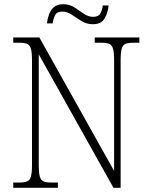

<svg xmlns="http://www.w3.org/2000/svg" viewBox="-20 -892 716 912"><path d="M43 0V-25H72Q96 -25 109 -30.5Q122 -36 127 -54Q132 -72 132 -109V-606Q132 -642 127 -660Q122 -678 109 -683.5Q96 -689 72 -689H43V-714H167L522 -80V-606Q522 -642 517 -660Q512 -678 499 -683.5Q486 -689 462 -689H430V-714H642V-689H613Q589 -689 576 -683.5Q563 -678 558 -660Q553 -642 553 -605V0H519L164 -634V-109Q164 -72 169 -54Q174 -36 186.5 -30.5Q199 -25 224 -25H255V0ZM421 -777Q391 -777 367 -792Q343 -807 321 -822Q299 -837 276 -837Q250 -837 241.5 -819.5Q233 -802 230 -781H203Q205 -801 212.5 -822.5Q220 -844 236 -858Q252 -872 279 -872Q310 -872 333.5 -857Q357 -842 378 -827Q399 -812 423 -812Q448 -812 457 -828.5Q466 -845 468 -866H496Q493 -834 477.5 -805.5Q462 -777 421 -777Z"/></svg>

Font: Noto Serif Lao SemiCondensed ExtraLight
Style: Regular
Weight: 200
Width: 4
Designer: Monotype Design Team
Foundry: Monotype Imaging Inc.
Version: Version 2.003; ttfautohint (v1.8.4.7-5d5b)